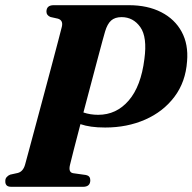

<svg xmlns="http://www.w3.org/2000/svg" viewBox="-28 -720 741 740"><path d="M693 -484Q687.5 -404 644.2 -346.8Q601 -289.5 531.5 -259Q462 -228.5 377.5 -228.5Q347 -228.5 324 -231.8Q301 -235 282 -241.5Q267.5 -186 256.5 -143.5Q245.5 -101 242 -85.5Q234.5 -56 253.5 -52.5L303.5 -45.5Q320 -42 320 -25.5Q320 0 292 0H16Q2.5 0 -2.8 -6Q-8 -12 -7.5 -21.5Q-8 -31 -2.2 -37.5Q3.5 -44 11.5 -47L41 -53.5Q61 -59 68.5 -85Q72.5 -99 83.2 -139.2Q94 -179.5 109 -235.2Q124 -291 140.2 -351.5Q156.5 -412 171.2 -467.5Q186 -523 196.5 -563.2Q207 -603.5 210.5 -617.5Q216 -641.5 195.5 -648L166.5 -654.5Q151 -661 151 -675Q151 -700 179 -700H468.5Q541 -700 593.5 -673Q646 -646 672.2 -597.5Q698.5 -549 693 -484ZM377 -598.5Q375 -592 366.8 -562.2Q358.5 -532.5 346.8 -487.5Q335 -442.5 321 -390.2Q307 -338 293.5 -286.5Q320 -277.5 350.5 -277.5Q420.5 -277.5 468 -332.5Q515.5 -387.5 528.5 -492.5Q540 -577 512.8 -615.5Q485.5 -654 440.5 -654Q415 -654 400.2 -640.8Q385.5 -627.5 377 -598.5Z"/></svg>

Font: Fraunces 144pt S050
Style: Bold Italic
Weight: 700
Italic angle: -16°
Version: Version 1.000; ttfautohint (v1.8.3)